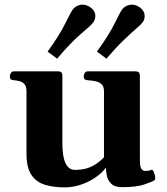

<svg xmlns="http://www.w3.org/2000/svg" viewBox="-20 -792 717 825"><path d="M257.8 13.2Q211.4 13.2 174.1 2.2Q136.7 -8.8 115.2 -40Q93.8 -71.3 93.8 -131.8V-399.9Q93.8 -420.9 85.2 -430.4Q76.7 -439.9 64.5 -443.1Q52.2 -446.3 40 -447.3Q29.8 -448.2 26.1 -451.4Q22.5 -454.6 22.5 -465.3Q22.5 -470.7 26.9 -478Q31.2 -485.4 39.1 -485.4H230Q248 -485.4 248 -467.8V-176.3Q248 -142.6 253.2 -116.9Q258.3 -91.3 270.3 -76.7Q282.2 -62 302.2 -62Q344.2 -62 373.5 -76.4Q402.8 -90.8 426.8 -116.2V-399.9Q426.8 -420.9 416 -430.4Q405.3 -439.9 389.2 -443.1Q373 -446.3 357.4 -447.3Q347.2 -448.2 343.5 -451.4Q339.8 -454.6 339.8 -465.3Q339.8 -470.7 344 -478Q348.1 -485.4 356.4 -485.4H563Q581.1 -485.4 581.1 -467.8V-108.4Q581.1 -74.2 587.9 -65.9Q594.7 -57.6 602.5 -57.6Q609.4 -57.6 616.2 -58.3Q623 -59.1 627.9 -61.5Q636.2 -65.4 641.6 -51.5Q647 -37.6 647 -26.4Q647 -19.5 644.5 -18.1Q633.8 -10.7 599.9 0.7Q565.9 12.2 504.4 12.2Q472.2 12.2 457.3 -3.2Q442.4 -18.6 438.7 -38.3Q435.1 -58.1 435.1 -71.8Q419.4 -49.8 391.4 -30.3Q363.3 -10.7 328.4 1.2Q293.5 13.2 257.8 13.2ZM437.5 -540 396.5 -570.3Q448.2 -641.6 472.7 -691.7Q497.1 -741.7 506.3 -753.4Q513.2 -761.7 523.9 -766.8Q534.7 -772 546.9 -772Q564 -772 580.1 -760.7Q601.6 -745.6 601.6 -722.7Q601.6 -714.4 598.6 -706.5Q595.7 -698.7 590.3 -692.9Q584 -685.1 563 -667Q542 -648.9 509.8 -617.9Q477.5 -586.9 437.5 -540ZM225.6 -540 184.6 -570.3Q236.3 -641.6 260.7 -691.9Q285.2 -742.2 294.4 -753.4Q301.3 -761.7 312 -766.8Q322.8 -772 335 -772Q352.1 -772 368.2 -760.7Q389.6 -745.6 389.6 -723.1Q389.6 -714.8 386.7 -706.8Q383.8 -698.7 378.4 -692.9Q369.1 -681.2 327.1 -645.8Q285.2 -610.4 225.6 -540Z"/></svg>

Font: Gelasio
Style: Bold
Weight: 700
Designer: Eben Sorkin
Foundry: Eben Sorkin
Version: Version 1.008